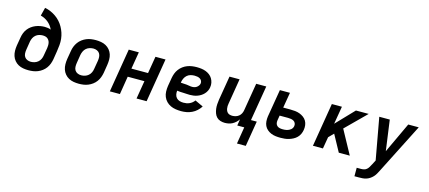

<svg xmlns="http://www.w3.org/2000/svg" viewBox="-66 -1364 4931 2209"><g transform="rotate(15 2400.0 -260.0)"><path d="M257 8Q224 8 193 2.5Q162 -3 135.5 -17.5Q109 -32 89.5 -55.5Q70 -79 60.5 -108Q51 -137 50.5 -169Q50 -201 55 -233L72 -333Q76 -359 86 -385.5Q96 -412 113 -434.5Q130 -457 153.5 -474.5Q177 -492 203 -502.5Q229 -513 256 -518Q283 -523 310 -523Q329 -523 348.5 -520Q368 -517 384 -510Q374 -533 358.5 -553.5Q343 -574 323.5 -590.5Q304 -607 281 -618.5Q258 -630 232 -637L257 -735Q294 -728 327 -713.5Q360 -699 389 -678.5Q418 -658 441.5 -632Q465 -606 482.5 -575Q500 -544 511.5 -509.5Q523 -475 527 -438.5Q531 -402 527.5 -363.5Q524 -325 518 -287L502 -187Q497 -160 487 -133Q477 -106 459.5 -82Q442 -58 418 -40Q394 -22 367 -11Q340 0 312 4Q284 8 257 8ZM258 -93Q280 -93 302.5 -100Q325 -107 343 -122.5Q361 -138 371 -159.5Q381 -181 384 -203L400 -295Q402 -311 402.5 -326.5Q403 -342 400 -357Q397 -372 389.5 -384.5Q382 -397 370.5 -406Q359 -415 344 -418.5Q329 -422 313 -422Q292 -422 270 -415.5Q248 -409 230.5 -394Q213 -379 203 -358.5Q193 -338 189 -317L173 -217Q169 -193 170 -170Q171 -147 182.5 -129Q194 -111 214.5 -102Q235 -93 258 -93Z M857 8Q824 8 793 2.5Q762 -3 735.5 -17.5Q709 -32 689.5 -55.5Q670 -79 660.5 -108Q651 -137 650.5 -169Q650 -201 655 -233L672 -333Q676 -360 686.5 -387Q697 -414 714.5 -438Q732 -462 756 -480Q780 -498 807 -509Q834 -520 861.5 -524Q889 -528 917 -528Q949 -528 980.5 -522.5Q1012 -517 1038.5 -502.5Q1065 -488 1084.5 -464.5Q1104 -441 1113.5 -412Q1123 -383 1123 -351Q1123 -319 1118 -287L1102 -187Q1097 -160 1087 -133Q1077 -106 1059.5 -82Q1042 -58 1018 -40Q994 -22 967 -11Q940 0 912 4Q884 8 857 8ZM858 -93Q880 -93 902.5 -100Q925 -107 943 -122.5Q961 -138 971 -159.5Q981 -181 984 -203L1001 -303Q1005 -327 1003.5 -350Q1002 -373 991 -391Q980 -409 959.5 -418Q939 -427 916 -427Q894 -427 871 -420Q848 -413 830.5 -397.5Q813 -382 803 -360.5Q793 -339 789 -317L773 -217Q769 -193 770 -170Q771 -147 782.5 -129Q794 -111 814.5 -102Q835 -93 858 -93Z M1225 0 1311 -520H1431L1397 -317H1595L1629 -520H1749L1663 0H1543L1579 -216H1380L1345 0Z M2076 8Q2043 8 2010 3Q1977 -2 1948.5 -15.5Q1920 -29 1898 -51.5Q1876 -74 1864 -103.5Q1852 -133 1851 -166Q1850 -199 1855 -233L1872 -333Q1877 -361 1887 -388Q1897 -415 1915 -439Q1933 -463 1957 -481Q1981 -499 2008.5 -509.5Q2036 -520 2064 -524Q2092 -528 2120 -528Q2148 -528 2175.5 -524.5Q2203 -521 2228 -511.5Q2253 -502 2274 -486Q2295 -470 2308.5 -447.5Q2322 -425 2327.5 -398Q2333 -371 2328 -343Q2325 -321 2314.5 -300Q2304 -279 2288 -262Q2272 -245 2252 -232.5Q2232 -220 2210.5 -212.5Q2189 -205 2167 -202Q2145 -199 2123 -199Q2104 -199 2085 -200.5Q2066 -202 2047 -202.5Q2028 -203 2009 -204Q1990 -205 1971 -208Q1968 -184 1973 -161Q1978 -138 1993 -122Q2008 -106 2030 -99.5Q2052 -93 2076 -93Q2094 -93 2111.5 -96Q2129 -99 2146 -106.5Q2163 -114 2178 -126Q2193 -138 2204 -154L2302 -108Q2284 -80 2258.5 -56.5Q2233 -33 2202.5 -18.5Q2172 -4 2140 2Q2108 8 2076 8ZM2125 -295Q2139 -295 2153 -298.5Q2167 -302 2179 -310.5Q2191 -319 2200 -331.5Q2209 -344 2211 -357Q2214 -375 2206 -390Q2198 -405 2184.5 -413Q2171 -421 2154 -424Q2137 -427 2120 -427Q2098 -427 2074.5 -421Q2051 -415 2032.5 -399Q2014 -383 2003.5 -361Q1993 -339 1989 -317L1988 -308Q2005 -306 2022.5 -305.5Q2040 -305 2057 -303.5Q2074 -302 2091 -298.5Q2108 -295 2125 -295Z M2898 201H2793L2826 0H2743L2755 -77Q2742 -57 2723.5 -40Q2705 -23 2684 -12Q2663 -1 2640 3.5Q2617 8 2595 8Q2567 8 2541 -0.5Q2515 -9 2497.5 -27.5Q2480 -46 2471 -71Q2462 -96 2458.5 -123Q2455 -150 2457 -177.5Q2459 -205 2463 -233L2511 -520H2631L2581 -217Q2578 -202 2577.5 -187Q2577 -172 2579.5 -157.5Q2582 -143 2588 -130.5Q2594 -118 2604.5 -109Q2615 -100 2629.5 -96.5Q2644 -93 2659 -93Q2678 -93 2698.5 -99Q2719 -105 2735.5 -118.5Q2752 -132 2761.5 -151Q2771 -170 2774 -190L2829 -520H2949L2879 -101H2948Z M3258 8Q3229 8 3200.5 4.5Q3172 1 3146.5 -9.5Q3121 -20 3100 -38Q3079 -56 3067.5 -80.5Q3056 -105 3054 -133.5Q3052 -162 3056 -191L3111 -520H3231L3200 -336H3285Q3314 -336 3342.5 -333Q3371 -330 3396.5 -320.5Q3422 -311 3444 -295Q3466 -279 3479.5 -256Q3493 -233 3496.5 -205Q3500 -177 3495 -148Q3491 -123 3480 -99Q3469 -75 3450 -56Q3431 -37 3407 -24.5Q3383 -12 3358 -4.5Q3333 3 3308 5.5Q3283 8 3258 8ZM3259 -93Q3271 -93 3283.5 -94Q3296 -95 3308 -98Q3320 -101 3331.5 -106.5Q3343 -112 3353 -120Q3363 -128 3369.5 -139.5Q3376 -151 3378 -163Q3381 -181 3374 -197Q3367 -213 3352.5 -221.5Q3338 -230 3320.5 -233Q3303 -236 3285 -236H3184L3174 -175Q3171 -156 3175.5 -139Q3180 -122 3193 -111Q3206 -100 3223.5 -96.5Q3241 -93 3259 -93Z M3644 0 3730 -520H3850L3814 -308L4017 -520H4169L3929 -282L4083 0H3952L3844 -198L3787 -140L3763 0Z M4196 215V114H4248Q4265 114 4282.5 110Q4300 106 4314 94Q4328 82 4337.5 66Q4347 50 4355 34Q4355 34 4355 33.5Q4355 33 4356 33L4385 -23L4295 -520H4420L4470 -157L4640 -520H4765L4461 79Q4451 99 4439.5 119Q4428 139 4412 156Q4396 173 4376 186Q4356 199 4334.5 205.5Q4313 212 4291.5 213.5Q4270 215 4248 215Z"/></g></svg>

Font: Iosevka SS04 Extended
Style: Bold Italic
Weight: 700
Width: 7
Italic angle: -9°
Monospace: yes
Designer: Belleve Invis
Foundry: Belleve Invis
Version: Version 19.0.0; ttfautohint (v1.8.4)